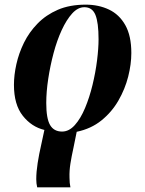

<svg xmlns="http://www.w3.org/2000/svg" viewBox="-20 -566 625 826"><path d="M140 240Q138 232 137 223Q136 214 136 205Q136 174 142 135.5Q148 97 157 58L171 -7Q116 -20 78 -68Q40 -116 40 -201Q40 -243 50.5 -290Q61 -337 83 -382Q105 -427 141.5 -464.5Q178 -502 229 -524Q280 -546 349 -546Q404 -546 448.5 -525Q493 -504 519 -458Q545 -412 545 -338Q545 -290 531.5 -236.5Q518 -183 489.5 -133.5Q461 -84 416.5 -48Q372 -12 310 1L296 70Q288 106 283 137.5Q278 169 279 198Q279 210 280 220.5Q281 231 283 240ZM247 0Q277 0 302 -28Q327 -56 346 -101.5Q365 -147 378 -200.5Q391 -254 397.5 -306Q404 -358 404 -397Q404 -469 390.5 -502Q377 -535 343 -535Q315 -535 290.5 -508Q266 -481 245.5 -436.5Q225 -392 210.5 -337.5Q196 -283 187.5 -227Q179 -171 179 -123Q179 -56 195.5 -28Q212 0 247 0Z"/></svg>

Font: Noto Serif Display SemiCondensed
Style: Bold Italic
Weight: 700
Width: 4
Italic angle: -12°
Designer: Monotype Design Team
Foundry: Monotype Imaging Inc.
Version: Version 2.009